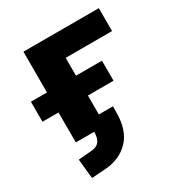

<svg xmlns="http://www.w3.org/2000/svg" viewBox="-164 -619 867 922"><g transform="rotate(-30 270.0 -158.0)"><path d="M80 187 69 79 140 73Q172 71 186 53Q200 35 200 0H98V-166H9V-277H98V-503H516V-376H259V-277H403V-166H261V-61H339V-30Q339 72 288 124.5Q237 177 154 182Z"/></g></svg>

Font: Nunito Sans 7pt ExtraBold
Style: Regular
Weight: 800
Designer: Vernon Adams
Foundry: Vernon Adams
Version: Version 3.101;gftools[0.9.27]